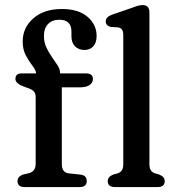

<svg xmlns="http://www.w3.org/2000/svg" viewBox="-20 -758 718 778"><path d="M230.5 -93.5Q230.5 -58.5 259 -55.5L306 -50.5Q331.5 -47.5 331.5 -24.5Q331.5 0 302.5 0H80Q51 0 51 -24Q51 -44 76.5 -51.5L96 -56Q124.5 -63 124.5 -94V-365Q124.5 -379 118 -386.8Q111.5 -394.5 94 -401L78 -406.5Q42.5 -419.5 42.5 -438Q42.5 -460.5 67 -460.5H126.5Q125 -474.5 111.2 -492Q97.5 -509.5 84.8 -533.2Q72 -557 72 -590Q72 -646 115.2 -683.8Q158.5 -721.5 230.5 -721.5Q298 -721.5 334.8 -689.8Q371.5 -658 371.5 -612.5Q371.5 -584.5 357.8 -570Q344 -555.5 322.5 -555.5Q298.5 -555.5 284 -570.2Q269.5 -585 269.5 -610.5V-630Q269.5 -678 220.5 -678Q191.5 -678 174.8 -660.8Q158 -643.5 158 -612Q158 -587 167.8 -566Q177.5 -545 190.5 -526.8Q203.5 -508.5 213.5 -492.8Q223.5 -477 223.5 -462V-460.5H329Q356.5 -460.5 356.5 -438Q356.5 -423 343.2 -413.5Q330 -404 300.5 -404H230.5ZM585.5 -707.5V-93.5Q585.5 -76 591.5 -67.5Q597.5 -59 608.5 -55.5L626 -50.5Q647.5 -41 647.5 -24.5Q647.5 0 618.5 0H445.5Q416.5 0 416.5 -24.5Q416.5 -41 438 -50.5L456.5 -55.5Q467.5 -59 473.5 -67.5Q479.5 -76 479.5 -93.5V-615Q479.5 -631.5 474.2 -638.2Q469 -645 459 -647L428 -649Q408.5 -654.5 408.5 -671Q408.5 -689.5 434 -698.5L509.5 -724.5Q524 -730 535.8 -733.8Q547.5 -737.5 557.5 -737.5Q585.5 -737.5 585.5 -707.5Z"/></svg>

Font: Fraunces 9pt S100
Style: Regular
Weight: 400
Version: Version 1.000; ttfautohint (v1.8.3)